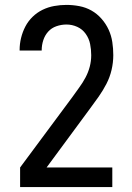

<svg xmlns="http://www.w3.org/2000/svg" viewBox="-20 -763 540 783"><path d="M62 0V-80L275 -367Q289 -387 303 -406Q317 -425 328.5 -446.5Q340 -468 346 -491Q352 -514 352 -538Q352 -561 347.5 -583.5Q343 -606 329.5 -625Q316 -644 295 -653.5Q274 -663 251 -663Q230 -663 210 -656Q190 -649 176.5 -634Q163 -619 156.5 -599Q150 -579 150 -558Q150 -558 150 -557.5Q150 -557 150 -557H60Q60 -557 60 -558Q60 -559 60 -559Q60 -584 66 -608.5Q72 -633 83.5 -655Q95 -677 113 -694.5Q131 -712 153.5 -723Q176 -734 201 -738.5Q226 -743 251 -743Q277 -743 303.5 -738Q330 -733 353 -720Q376 -707 394 -686.5Q412 -666 423 -642Q434 -618 438 -591.5Q442 -565 442 -538Q442 -508 435 -478Q428 -448 414 -421Q400 -394 382.5 -369Q365 -344 347 -320L170 -80H438V0Z"/></svg>

Font: Iosevka SS04 Medium
Style: Regular
Weight: 500
Monospace: yes
Designer: Belleve Invis
Foundry: Belleve Invis
Version: Version 19.0.0; ttfautohint (v1.8.4)